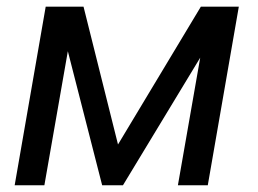

<svg xmlns="http://www.w3.org/2000/svg" viewBox="-20 -548 764 568"><path d="M227.1 -528.3H115.2L23.4 0H111.3L180.7 -396.5L282.2 0H343.8L572.3 -377.4L506.3 0H594.7L686.5 -528.3H574.2L329.1 -120.6Z"/></svg>

Font: Roboto
Style: Italic
Weight: 400
Italic angle: -12°
Designer: Google
Version: Version 2.137; 2017